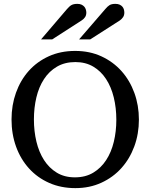

<svg xmlns="http://www.w3.org/2000/svg" viewBox="-20 -948 771 984"><path d="M576.2 -334Q576.2 -395 563 -449Q549.8 -502.9 523.4 -543.2Q497.1 -583.5 457.8 -606.7Q418.5 -629.9 366.2 -629.9Q312 -629.9 272 -606.4Q231.9 -583 205.6 -542.7Q179.2 -502.4 166.5 -449Q153.8 -395.5 153.8 -335.9Q153.8 -275.9 166.7 -221.9Q179.7 -168 205.8 -127.4Q231.9 -86.9 271.2 -63Q310.5 -39.1 363.8 -39.1Q418 -39.1 457.8 -63Q497.6 -86.9 523.9 -127.2Q550.3 -167.5 563.2 -220.9Q576.2 -274.4 576.2 -334ZM691.9 -335Q691.9 -262.2 668.5 -198.2Q645 -134.3 602.3 -86.7Q559.6 -39.1 499.5 -11.5Q439.5 16.1 366.2 16.1Q292.5 16.1 232.2 -10.5Q171.9 -37.1 128.9 -84.5Q85.9 -131.8 62.5 -196Q39.1 -260.3 39.1 -335.9Q39.1 -409.2 62 -473.1Q85 -537.1 127.4 -584.7Q169.9 -632.3 230.2 -659.7Q290.5 -687 365.2 -687Q439.5 -687 499.8 -659.2Q560.1 -631.3 602.8 -583.5Q645.5 -535.6 668.7 -471.7Q691.9 -407.7 691.9 -335ZM422.4 -883.3Q422.4 -869.6 415.8 -859.9Q409.2 -850.1 398.4 -843.3L247.6 -746.1H190.4L323.2 -901.4Q329.1 -907.7 334.2 -912.8Q339.4 -918 345.2 -921.4Q351.1 -924.8 358.6 -926.5Q366.2 -928.2 376.5 -928.2Q389.2 -928.2 397.9 -924.1Q406.7 -919.9 412.1 -913.6Q417.5 -907.2 419.9 -899.2Q422.4 -891.1 422.4 -883.3ZM617.2 -883.3Q617.2 -869.6 610.6 -859.9Q604 -850.1 594.2 -843.3L442.4 -746.1H385.3L519.5 -901.4Q529.8 -914.1 540.5 -921.1Q551.3 -928.2 571.3 -928.2Q584.5 -928.2 593.3 -924.1Q602.1 -919.9 607.4 -913.6Q612.8 -907.2 615 -899.2Q617.2 -891.1 617.2 -883.3Z"/></svg>

Font: Charis SIL Phon
Style: Regular
Weight: 400
Foundry: SIL International
Version: Version 5.000